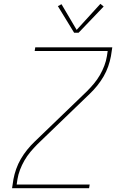

<svg xmlns="http://www.w3.org/2000/svg" viewBox="-20 -982 640 1002"><path d="M43 0 50 -46Q55 -73 64.5 -100Q74 -127 88.5 -152Q103 -177 121.5 -200Q140 -223 161 -243L433 -505Q453 -525 470.5 -546Q488 -567 501.5 -590.5Q515 -614 524.5 -639Q534 -664 538 -689L542 -716H161L164 -735H566L559 -689Q554 -662 544.5 -635Q535 -608 520.5 -583Q506 -558 487.5 -535Q469 -512 448 -492L176 -230Q156 -210 138.5 -189Q121 -168 107.5 -144.5Q94 -121 84.5 -96Q75 -71 71 -46L67 -19H448L445 0ZM367 -811 282 -950 301 -960 380 -826 504 -962 521 -948 390 -811Z"/></svg>

Font: Iosevka Curly Thin Extended
Style: Italic
Weight: 100
Width: 7
Italic angle: -9°
Monospace: yes
Designer: Belleve Invis
Foundry: Belleve Invis
Version: Version 11.1.0; ttfautohint (v1.8.3)